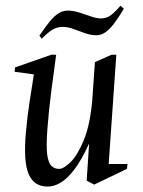

<svg xmlns="http://www.w3.org/2000/svg" viewBox="-20 -658 512 689"><path d="M151.1 11.5Q102 11.5 82.8 -33.2Q63.5 -77.9 73 -184Q78.3 -241.8 85.9 -291.2Q93.4 -340.6 101.5 -391L32.4 -400.5L34.1 -416L163.9 -461.5H181.5Q173.1 -400.8 164.1 -331.4Q155 -262 150 -194Q145.5 -134.9 149.3 -104.3Q153.1 -73.8 164.5 -62.8Q175.8 -51.9 191.9 -51.9Q208.5 -51.9 233.8 -76.9Q259 -101.9 281.3 -156.6Q303.6 -211.4 311.2 -300Q313.2 -332 315.8 -366.6Q318.4 -401.1 320.6 -435.1L380 -461.5H397.4L370 -69.4H437.5L435.5 -52L318 4.4L291 -9.6L299.8 -143Q272.4 -83.1 246.5 -49.4Q220.7 -15.8 197 -2.1Q173.3 11.5 151.1 11.5ZM129.9 -519 121.4 -530Q143.9 -563.5 160.2 -582.9Q176.5 -602.3 191.5 -611.1Q206.4 -619.9 223.4 -619.9Q243.2 -619.9 265 -612.9Q286.8 -605.9 306.9 -598.9Q327.1 -591.9 342 -591.9Q363.5 -591.9 379.5 -604.7Q395.5 -617.5 412.5 -637.5L424.4 -626.5Q405 -593.9 388.6 -572.7Q372.3 -551.4 357.3 -541.5Q342.4 -531.5 326 -531.5Q306.2 -531.5 284.9 -539Q263.5 -546.5 243.5 -554Q223.4 -561.5 205 -561.5Q185 -561.5 168 -551.3Q150.9 -541 129.9 -519Z"/></svg>

Font: Ancizar Serif Light
Style: Italic
Weight: 300
Italic angle: -4°
Designer: Cesar Puertas, Viviana Monsalve, Julian Moncada, Julian Prieto, Jose Castro, Felipe Aragon, Mariel Hernandez, Sara Alarc
Version: Version 8.100